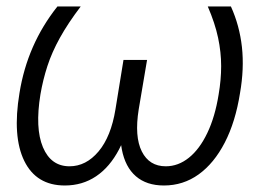

<svg xmlns="http://www.w3.org/2000/svg" viewBox="-20 -566 805 596"><path d="M158.2 -545.9H230.5Q190.9 -493.7 166 -448.7Q141.1 -403.8 127.2 -361.1Q113.3 -318.4 105.5 -272.9Q88.4 -168 113.3 -108.9Q138.2 -49.8 195.8 -49.8Q247.1 -49.8 285.9 -95.9Q324.7 -142.1 338.4 -226.6L363.3 -379.9H415.5L391.6 -235.8Q378.4 -157.2 349.6 -102.3Q320.8 -47.4 278.3 -18.8Q235.8 9.8 181.2 9.8Q92.8 9.8 55.4 -66.4Q18.1 -142.6 40.5 -277.3Q52.7 -353 82 -419.9Q111.3 -486.8 158.2 -545.9ZM625 -545.9H696.8Q723.6 -486.8 731 -419.9Q738.3 -353 725.1 -277.3Q710.9 -187.5 677.7 -123.3Q644.5 -59.1 596.7 -24.7Q548.8 9.8 488.8 9.8Q435.1 9.8 401.9 -18.8Q368.7 -47.4 358.2 -102.3Q347.7 -157.2 360.4 -235.8L384.3 -379.9H436.5L410.6 -226.6Q397 -142.1 420.2 -95.9Q443.4 -49.8 494.6 -49.8Q533.2 -49.8 566.4 -76.4Q599.6 -103 623.5 -153.1Q647.5 -203.1 658.7 -272.9Q666.5 -318.4 666.5 -361.1Q666.5 -403.8 657 -448.7Q647.5 -493.7 625 -545.9Z"/></svg>

Font: Inter Tight Light
Style: Italic
Weight: 300
Italic angle: -9.39999°
Designer: Rasmus Andersson
Foundry: rsms
Version: Version 3.004